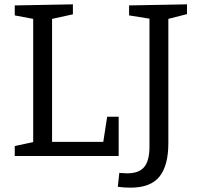

<svg xmlns="http://www.w3.org/2000/svg" viewBox="-20 -719 918 885"><path d="M456 -65 474 -181H527V0H48V-46L133 -64V-632L48 -648V-694L316 -699V-653L220 -632V-65ZM842 -699V-654L756 -632V-59Q756 44 715 95Q674 146 582 146Q551 146 523 142L530 78Q556 80 565 80Q621 80 645 50.5Q669 21 669 -43V-633L575 -648V-694Z"/></svg>

Font: Bitter Pro
Style: Regular
Weight: 400
Designer: Sol Matas, and Bitter project Authors
Foundry: Sol Matas
Version: Version 1.010